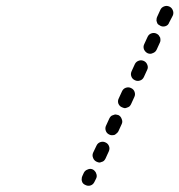

<svg xmlns="http://www.w3.org/2000/svg" viewBox="-20 -596 597 639"><path d="M253 8Q254 12 257 15Q260 18 265 20Q273 24 282 21Q290 18 294 10L300 -2Q302 -6 302 -10Q302 -15 300 -19Q299 -23 296 -26Q293 -30 289 -32Q280 -36 272 -32Q263 -29 259 -21L254 -10Q252 -6 252 -1Q251 3 253 8ZM301 -58Q305 -56 310 -55Q314 -55 318 -57Q323 -58 326 -61Q329 -64 331 -68L342 -92Q346 -101 343 -109Q340 -118 331 -122Q323 -126 314 -123Q305 -120 301 -111L290 -88Q286 -79 290 -70Q293 -62 301 -58ZM344 -148Q348 -146 352 -146Q357 -146 361 -147Q365 -149 368 -152Q372 -155 374 -159L385 -183Q389 -191 385 -200Q382 -209 374 -213Q370 -214 365 -215Q361 -215 357 -213Q352 -212 349 -209Q346 -206 344 -202L333 -178Q329 -170 332 -161Q335 -152 344 -148ZM386 -239Q390 -237 395 -236Q399 -236 403 -238Q407 -239 411 -242Q414 -245 416 -249L427 -273Q431 -281 428 -290Q425 -299 416 -303Q408 -307 399 -304Q390 -301 386 -292L375 -268Q371 -260 374 -251Q378 -242 386 -239ZM429 -329Q437 -325 446 -328Q455 -331 459 -340L470 -364Q474 -372 470 -381Q467 -389 459 -393Q450 -397 442 -394Q433 -391 429 -383L418 -359Q414 -350 417 -342Q420 -333 429 -329ZM471 -419Q480 -415 488 -419Q497 -422 501 -430L512 -454Q514 -458 514 -462Q514 -467 513 -471Q511 -475 508 -479Q505 -482 501 -484Q493 -488 484 -485Q475 -482 471 -473L460 -449Q456 -441 459 -432Q463 -423 471 -419ZM502 -523Q503 -518 506 -515Q510 -512 514 -510Q522 -506 531 -509Q540 -512 543 -521L555 -544Q559 -553 555 -562Q552 -570 544 -574Q535 -578 527 -575Q518 -572 514 -564L503 -540Q501 -536 501 -531Q500 -527 502 -523Z"/></svg>

Font: FRB American Cursive Guidelines Dashed Extrabold
Style: Bold Italic
Weight: 800
Italic angle: -25°
Version: Version 2.0;Modular Font Editor K font №1